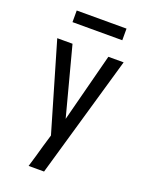

<svg xmlns="http://www.w3.org/2000/svg" viewBox="-168 -1003 836 1087"><g transform="rotate(20 250.0 -460.0)"><path d="M145 0Q155 -33 164.5 -65.5Q174 -98 183 -131L205 -205L50 -735H142L251 -322L358 -735H450L238 0ZM100 -850V-920H400V-850Z"/></g></svg>

Font: Iosevka Medium
Style: Regular
Weight: 500
Monospace: yes
Designer: Belleve Invis
Foundry: Belleve Invis
Version: Version 32.5.0; ttfautohint (v1.8.4)